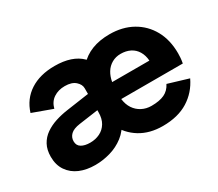

<svg xmlns="http://www.w3.org/2000/svg" viewBox="-98 -714 1055 929"><g transform="rotate(-30 429.0 -250.0)"><path d="M583 7Q510 7 457 -25.5Q404 -58 375.5 -116.5Q347 -175 347 -253Q347 -372 407.5 -439.5Q468 -507 580 -507Q652 -507 706.5 -476.5Q761 -446 791.5 -391Q822 -336 822 -261Q822 -249 821 -236Q820 -223 817 -207H473Q477 -175 492 -152.5Q507 -130 531 -117.5Q555 -105 584 -105Q629 -105 656.5 -118Q684 -131 699 -161L812 -127Q782 -64 725 -28.5Q668 7 583 7ZM684 -300Q682 -330 668.5 -352.5Q655 -375 632 -386.5Q609 -398 579 -398Q552 -398 530 -385.5Q508 -373 494.5 -351Q481 -329 476 -300ZM410 -193 422 -115Q401 -70 366.5 -43.5Q332 -17 290 -5Q248 7 206 7Q157 7 119.5 -9Q82 -25 60 -57Q38 -89 38 -135Q38 -174 53 -201.5Q68 -229 94 -247Q120 -265 152.5 -275.5Q185 -286 221 -291L346 -309V-341Q346 -362 326 -380Q306 -398 267 -398Q231 -398 204.5 -380.5Q178 -363 169 -328L59 -368Q80 -435 135.5 -471Q191 -507 273 -507Q371 -507 421 -457.5Q471 -408 471 -327V-220ZM346 -218 239 -203Q203 -198 187 -182.5Q171 -167 171 -145Q171 -121 189.5 -110Q208 -99 238 -99Q268 -99 292.5 -111Q317 -123 331.5 -147Q346 -171 346 -208Z"/></g></svg>

Font: Albert Sans
Style: Bold
Weight: 700
Designer: Andreas Rasmussen
Foundry: a.Foundry
Version: Version 1.025